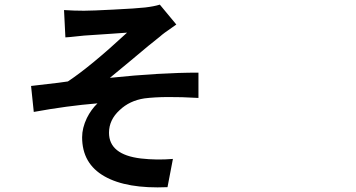

<svg xmlns="http://www.w3.org/2000/svg" viewBox="-20 -772 1540 830"><path d="M431.6 -9.8Q335 -64.5 335 -178.7Q335 -218.8 355.5 -261.7Q374 -298.8 401.4 -325.2Q269.5 -314.5 126 -288.1L114.3 -400.4Q149.4 -404.3 231.4 -414.1Q260.7 -418 273.4 -419.9Q371.1 -484.4 529.3 -630.9Q514.6 -629.9 460 -626Q366.2 -620.1 343.8 -618.2Q335 -617.2 314.5 -615.2Q280.3 -611.3 262.7 -610.4L256.8 -728.5Q299.8 -725.6 342.8 -725.6Q377 -725.6 469.7 -730.5Q569.3 -735.4 607.4 -739.7Q645.5 -744.1 670.9 -752L742.2 -666Q737.3 -663.1 725.6 -654.3Q685.5 -627 671.9 -614.3Q633.8 -585 544.9 -509.8Q481.4 -457 455.1 -435.5Q670.9 -458 837.9 -458V-348.6Q688.5 -357.4 604.5 -346.7Q540 -336.9 497.1 -295.9Q451.2 -253.9 451.2 -198.2Q451.2 -103.5 588.9 -86.9Q658.2 -79.1 727.5 -85L704.1 37.1Q527.3 44.9 431.6 -9.8Z"/></svg>

Font: Bpmf GenSeki Gothic B
Style: B
Weight: 700
Foundry: But Ko
Version: Version 1.320